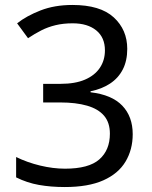

<svg xmlns="http://www.w3.org/2000/svg" viewBox="-20 -744 612 774"><path d="M241 10Q185 10 137 1.5Q89 -7 45 -29V-111Q90 -89 142 -76.5Q194 -64 242 -64Q338 -64 380.5 -101.5Q423 -139 423 -205Q423 -250 399.5 -277.5Q376 -305 331 -318Q286 -331 223 -331H154V-406H224Q283 -406 322.5 -423Q362 -440 382.5 -470.5Q403 -501 403 -541Q403 -593 368 -621.5Q333 -650 273 -650Q235 -650 204 -642.5Q173 -635 146.5 -621.5Q120 -608 93 -590L49 -650Q87 -680 143.5 -702Q200 -724 272 -724Q384 -724 438.5 -674Q493 -624 493 -547Q493 -499 475 -464Q457 -429 423.5 -407Q390 -385 345 -376V-372Q431 -362 473 -318Q515 -274 515 -203Q515 -141 486 -92.5Q457 -44 396.5 -17Q336 10 241 10Z"/></svg>

Font: Noto Sans Symbols
Style: Regular
Weight: 400
Designer: Monotype Design Team
Foundry: Monotype Imaging Inc.
Version: Version 2.002